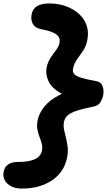

<svg xmlns="http://www.w3.org/2000/svg" viewBox="-62 -834 627 1117"><path d="M65 263Q29 263 3.5 250Q-22 237 -34 215Q-46 193 -41 166Q-35 136 -14 122Q7 108 47 108Q77 108 100 104Q123 100 140 92.5Q157 85 167.5 72.5Q178 60 182 43Q186 22 181 2.5Q176 -17 168 -37Q160 -57 155.5 -81Q151 -105 157 -136Q166 -177 197.5 -215.5Q229 -254 287.5 -283Q346 -312 434 -322L421 -258Q335 -266 286 -295Q237 -324 219.5 -363Q202 -402 209 -440Q216 -473 232 -497.5Q248 -522 264 -542.5Q280 -563 284 -585Q288 -604 280 -618.5Q272 -633 247 -644.5Q222 -656 174 -665Q142 -672 129 -695Q116 -718 122 -751Q129 -785 155.5 -799.5Q182 -814 223 -814Q278 -814 322.5 -797.5Q367 -781 398 -752.5Q429 -724 442 -685.5Q455 -647 446 -601Q439 -565 421.5 -539Q404 -513 386.5 -489Q369 -465 363 -434Q359 -416 369.5 -403.5Q380 -391 411 -381.5Q442 -372 498 -362Q526 -357 535 -332Q544 -307 538 -279Q534 -259 521.5 -239Q509 -219 486 -215Q425 -203 388 -191Q351 -179 333 -164Q315 -149 310 -124Q306 -103 310.5 -80.5Q315 -58 321.5 -33Q328 -8 331.5 21Q335 50 328 84Q320 125 298 158Q276 191 241.5 214.5Q207 238 163 250.5Q119 263 65 263Z"/></svg>

Font: Shantell Sans Light
Style: Bold Italic
Weight: 700
Italic angle: -11°
Version: Version 1.011;[c5ecc13dd]